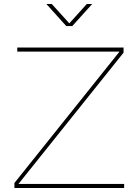

<svg xmlns="http://www.w3.org/2000/svg" viewBox="-20 -936 690 956"><path d="M598.1 -20V0H51.8V-24.9L575.2 -679.2H65.9V-699.2H595.2V-673.8L71.8 -20ZM210.9 -916H237.8L325.2 -819.8L412.1 -916H439L339.8 -806.2H310.1Z"/></svg>

Font: Montserrat-Hairline
Style: Regular
Weight: 250
Designer: Julieta Ulanovsky
Foundry: Julieta Ulanovsky
Version: Version 1.000;PS 002.000;hotconv 1.0.70;makeotf.lib2.5.58329